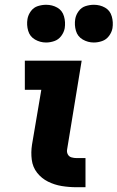

<svg xmlns="http://www.w3.org/2000/svg" viewBox="-20 -784 492 804"><path d="M301 0H338V-122H301Q290 -122 279.5 -125Q269 -128 264 -137.5Q259 -147 261 -158L322 -530H84V-408H153L114 -178Q109 -146 113 -115Q117 -84 135.5 -60.5Q154 -37 181 -23.5Q208 -10 238.5 -5Q269 0 301 0ZM373 -606Q390 -606 407.5 -612Q425 -618 436.5 -633.5Q448 -649 451 -666Q455 -691 448 -715.5Q441 -740 420 -752Q399 -764 373 -764Q356 -764 338.5 -758.5Q321 -753 309.5 -737.5Q298 -722 295 -704Q291 -679 298 -655Q305 -631 326.5 -618.5Q348 -606 373 -606ZM173 -606Q190 -606 207.5 -612Q225 -618 236.5 -633.5Q248 -649 251 -666Q255 -691 248 -715.5Q241 -740 220 -752Q199 -764 173 -764Q156 -764 138.5 -758.5Q121 -753 109.5 -737.5Q98 -722 95 -704Q91 -679 98 -655Q105 -631 126.5 -618.5Q148 -606 173 -606Z"/></svg>

Font: Iosevka Sparkle Heavy Oblique
Style: Regular
Weight: 900
Italic angle: -9°
Designer: Belleve Invis
Foundry: Belleve Invis
Version: Version 4.5.0; ttfautohint (v1.8.3)